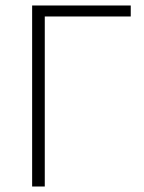

<svg xmlns="http://www.w3.org/2000/svg" viewBox="-20 -679 525 699"><path d="M97 0V-659H456V-619H143V0Z"/></svg>

Font: Source Sans 3 Light
Style: Regular
Weight: 300
Designer: Paul D. Hunt
Foundry: Adobe
Version: Version 3.052;hotconv 1.1.0;makeotfexe 2.6.0